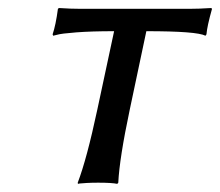

<svg xmlns="http://www.w3.org/2000/svg" viewBox="-20 -451 543 474"><path d="M261.7 -374Q206.1 -374 168.5 -371.1Q130.9 -368.2 121.1 -365.2L111.3 -362.8L109.9 -366.2Q117.7 -389.2 123 -429.2L125.5 -431.2Q154.8 -429.2 180.2 -429.2H446.3Q471.2 -429.2 501.5 -431.2L503.4 -429.2Q491.2 -385.7 489.7 -366.2L487.3 -362.8Q465.8 -374 341.3 -374L300.3 -180.2Q274.9 -60.1 272 0L269.5 2.9Q256.3 0 222.2 0Q206.5 0 194.1 0.7Q181.6 1.5 176.8 2L172.4 2.9L171.9 0Q194.3 -58.6 220.2 -180.2Z"/></svg>

Font: Linux Biolinum G
Style: Italic
Weight: 400
Italic angle: -12°
Designer: Philipp H. Poll
Foundry: Philipp H. Poll
Version: Version 0.5.1